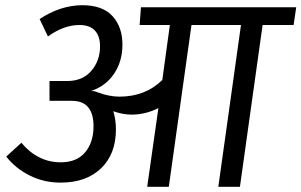

<svg xmlns="http://www.w3.org/2000/svg" viewBox="-20 -717 1157 737"><path d="M1107 -621H988L901 0H818L905 -621H715L628 0H545L588 -302Q538 -277 485 -277Q452 -277 415 -290Q425 -257 425 -220Q425 -126 368 -71Q311 -16 213 -16Q148 -16 93.5 -43.5Q39 -71 4 -116L62 -169Q125 -94 213 -94Q275 -94 307 -132.5Q339 -171 339 -232Q339 -330 256 -330H170V-406H238Q297 -406 330.5 -445Q364 -484 364 -539Q364 -579 344 -600Q324 -621 285 -621Q225 -621 164 -577L132 -644Q213 -697 296 -697Q374 -697 412 -655Q450 -613 450 -546Q450 -481 417.5 -433.5Q385 -386 330 -368Q342 -368 351 -364Q355 -362 357 -362Q374 -355 396.5 -350.5Q419 -346 438 -346Q538 -346 603 -410L632 -621H516L521 -689H1117Z"/></svg>

Font: FiraGO
Style: Italic
Weight: 400
Italic angle: -8°
Designer: bBox Type GmbH
Foundry: bBox Type GmbH
Version: Version 1.001